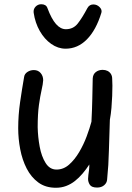

<svg xmlns="http://www.w3.org/2000/svg" viewBox="-20 -875 622 907"><path d="M244 12Q195 12 161 -13Q127 -38 106 -79Q85 -120 75.5 -170Q66 -220 66 -269Q66 -331 75 -393Q84 -455 94 -512Q96 -526 109.5 -535Q123 -544 140 -544Q160 -544 172 -530Q184 -516 184 -496Q183 -478 176.5 -450Q170 -422 164 -379.5Q158 -337 158 -274Q159 -228 167.5 -182Q176 -136 195.5 -105Q215 -74 247 -74Q280 -74 306.5 -97.5Q333 -121 354 -156.5Q375 -192 389.5 -231Q404 -270 412 -300Q415 -357 416 -408Q417 -459 418 -504Q419 -524 432.5 -534.5Q446 -545 465 -545Q478 -545 488 -540Q498 -535 504 -525.5Q510 -516 510 -502Q511 -492 511 -470.5Q511 -449 510 -422Q509 -395 506.5 -365.5Q504 -336 499 -309Q496 -235 494.5 -165Q493 -95 486 -27Q485 -11 472 0Q459 11 439 11Q413 11 404.5 -2Q396 -15 396 -30Q396 -39 397.5 -49Q399 -59 400.5 -71Q402 -83 402 -98Q387 -75 370 -55Q353 -35 334 -20Q315 -5 292.5 3.5Q270 12 244 12ZM290 -645Q254 -645 222 -667.5Q190 -690 168 -728.5Q146 -767 139 -815Q137 -832 148 -843.5Q159 -855 175 -855Q186 -855 193.5 -850.5Q201 -846 204 -837Q223 -786 244.5 -761.5Q266 -737 291 -737Q326 -737 347 -763.5Q368 -790 393 -837Q398 -846 405 -850Q412 -854 421 -854Q438 -854 450.5 -841.5Q463 -829 459 -815Q434 -733 390.5 -689Q347 -645 290 -645Z"/></svg>

Font: Playpen Sans
Style: Regular
Weight: 400
Designer: Laura Meseguer, Veronika Burian, José Scaglione, Kostas Bartsokas, Vera Evstafieva, Tom Grace, Yorlmar Campos
Foundry: TypeTogether
Version: Version 2.000